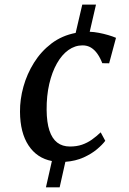

<svg xmlns="http://www.w3.org/2000/svg" viewBox="-20 -699 565 840"><path d="M181 120.5 207 5.5Q141.5 -7 104.8 -62.8Q68 -118.5 67.5 -210Q67 -264 82.5 -319.8Q98 -375.5 128.8 -424.8Q159.5 -474 205.2 -508.8Q251 -543.5 311 -555L340 -679H400L372.5 -560Q390.5 -559.5 411.8 -555.5Q433 -551.5 453.5 -545.5Q474 -539.5 487.5 -533.5L457.5 -422L427.5 -422.5Q418.5 -446 406.2 -463.5Q394 -481 378 -490.8Q362 -500.5 341 -500.5Q308 -500.5 279.2 -480Q250.5 -459.5 229 -421.5Q207.5 -383.5 195.5 -331.8Q183.5 -280 184 -218Q184.5 -163.5 196.2 -128Q208 -92.5 230.5 -75.2Q253 -58 286 -58Q315.5 -58 338.8 -66Q362 -74 381.8 -88Q401.5 -102 420.5 -120L440.5 -83Q428 -66 404.2 -46Q380.5 -26 345.8 -10.2Q311 5.5 266 9L241 120.5Z"/></svg>

Font: Merriweather 36pt Medium
Style: Italic
Weight: 500
Italic angle: -7.8°
Version: Version 2.101